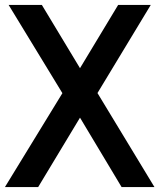

<svg xmlns="http://www.w3.org/2000/svg" viewBox="-27 -760 648 780"><path d="M-7 0 226.5 -381.5 8 -740H143L298 -483L453 -740H585.5L369 -382L600.5 0H467L298 -282L128 0Z"/></svg>

Font: Encode Sans Cnd SmBold
Style: Regular
Weight: 600
Width: 3
Designer: Multiple Designers
Foundry: Impallari Type
Version: Version 3.002; ttfautohint (v1.8.3) -l 8 -r 50 -G 200 -x 14 